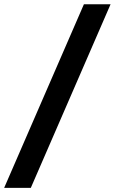

<svg xmlns="http://www.w3.org/2000/svg" viewBox="-71 -782 545 911"><path d="M453.6 -761.7 75.2 109.4H-51.3L327.1 -761.7Z"/></svg>

Font: Inter 18pt
Style: Bold Italic
Weight: 700
Italic angle: -9.3988°
Designer: Rasmus Andersson
Foundry: rsms
Version: Version 4.001;git-66647c0bb